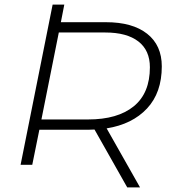

<svg xmlns="http://www.w3.org/2000/svg" viewBox="-20 -720 760 839"><path d="M70 0 210 -700H261L246 -623H443Q559 -623 623 -572.5Q687 -522 687 -430Q687 -315 622.5 -246Q558 -177 446 -159L592 99H536L393 -154Q379 -153 365 -153H152L121 0ZM237 -578 161 -198H365Q494 -198 564.5 -255.5Q635 -313 635 -426Q635 -500 584.5 -539Q534 -578 440 -578Z"/></svg>

Font: Montserrat Light
Style: Italic
Weight: 300
Italic angle: -11.3°
Designer: Julieta Ulanovsky
Foundry: Julieta Ulanovsky
Version: Version 9.000; ttfautohint (v1.8.4.7-5d5b)